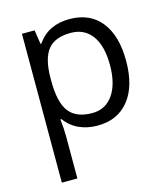

<svg xmlns="http://www.w3.org/2000/svg" viewBox="-116 -635 844 966"><g transform="rotate(-15 306.5 -152.5)"><path d="M335 9.8Q282.7 9.8 239.5 -9.5Q196.3 -28.8 167 -68.8H161.1Q167 -22 167 20V240.2H85.9V-535.2H151.9L163.1 -461.9H167Q198.2 -505.9 239.7 -525.4Q281.2 -544.9 335 -544.9Q441.4 -544.9 499.3 -472.2Q557.1 -399.4 557.1 -268.1Q557.1 -136.2 498.3 -63.2Q439.5 9.8 335 9.8ZM323.2 -476.1Q241.2 -476.1 204.6 -430.7Q168 -385.3 167 -286.1V-268.1Q167 -155.3 204.6 -106.7Q242.2 -58.1 325.2 -58.1Q394.5 -58.1 433.8 -114.3Q473.1 -170.4 473.1 -269Q473.1 -369.1 433.8 -422.6Q394.5 -476.1 323.2 -476.1Z"/></g></svg>

Font: f01947593
Style: Regular
Weight: 400
Foundry: Ascender Corporation
Version: Version 1.10